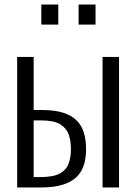

<svg xmlns="http://www.w3.org/2000/svg" viewBox="-20 -830 603 850"><path d="M56 0V-578H129V-343Q131 -343 139 -343Q147 -343 155.5 -343Q164 -343 164 -343Q223 -343 261 -330.5Q299 -318 321 -295Q343 -272 352 -240.5Q361 -209 361 -169Q361 -132 352 -101.5Q343 -71 320.5 -48Q298 -25 258.5 -12.5Q219 0 158 0ZM129 -46H158Q214 -46 243 -61Q272 -76 283 -104Q294 -132 294 -170Q294 -207 284 -235Q274 -263 246 -280Q218 -297 161 -297Q160 -297 149.5 -297Q139 -297 129 -297ZM434 0V-578H507V0ZM328 -721V-810H403V-721ZM163 -721V-810H238V-721Z"/></svg>

Font: Oswald Light
Style: Regular
Weight: 300
Designer: Vernon Adams
Foundry: Vernon Adams
Version: Version 4.103;gftools[0.9.33.dev8+g029e19f]